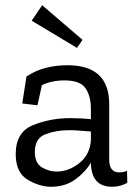

<svg xmlns="http://www.w3.org/2000/svg" viewBox="-20 -703 523 733"><path d="M295 -551 274 -520 101 -624 141 -683ZM81 -411Q116 -434 155 -444Q194 -454 238 -454Q397 -454 397 -305V-93Q397 -45 435 -45Q452 -45 465 -51L466 -5Q439 10 408 10Q329 10 327 -80V-82Q306 -46 267.5 -18Q229 10 175 10Q131 10 85.5 -17Q40 -44 40 -115Q40 -199 106.5 -225.5Q173 -252 248 -252Q268 -252 288.5 -251Q309 -250 327 -248V-288Q327 -336 306.5 -366Q286 -396 226 -396Q177 -396 140 -378L123 -301L65 -308ZM327 -167V-201Q308 -202 287 -204Q266 -206 244 -206Q194 -206 153.5 -190.5Q113 -175 113 -123Q113 -80 140 -64Q167 -48 196 -48Q242 -48 282.5 -80Q323 -112 327 -167Z"/></svg>

Font: Zilla Slab
Style: Regular
Weight: 400
Designer: Typotheque.com
Foundry: Typotheque type foundry
Version: Version 1.1; 2017; ttfautohint (v1.6)